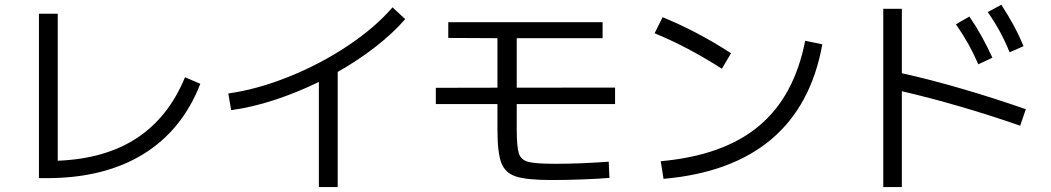

<svg xmlns="http://www.w3.org/2000/svg" viewBox="-20 -761 4361 797"><path d="M141.6 -704.1H219.7V-93.8Q417 -101.6 548.3 -188Q679.7 -274.4 748 -440.4L811.5 -413.1Q736.3 -220.2 574.2 -120.8Q412.1 -21.5 173.8 -21.5H141.6Z M1609.4 -730.5 1662.1 -681.6Q1610.8 -622.6 1538.8 -566.7Q1466.8 -510.7 1381.8 -462.4V15.6H1303.7V-420.9Q1212.4 -376.5 1119.1 -345.9Q1025.9 -315.4 939.5 -303.7L927.7 -373Q1046.9 -389.6 1177.5 -441.9Q1308.1 -494.1 1422.4 -570.1Q1536.6 -646 1609.4 -730.5Z M2044.9 -223.6V-329.1H1789.1V-396.5L2044.9 -397V-602.5L1840.8 -603.5V-668.9H2481.4V-602.5H2125V-397L2533.2 -397.5V-329.1H2125V-224.6Q2125 -151.4 2133.8 -124.3Q2142.6 -97.2 2172.9 -89.1Q2203.1 -81.1 2285.2 -81.1Q2389.6 -81.1 2506.8 -89.8L2509.8 -22.5Q2461.9 -18.6 2394.5 -16.1Q2327.1 -13.7 2270.5 -13.7Q2167.5 -13.7 2122.1 -28.3Q2076.7 -43 2060.8 -85.4Q2044.9 -127.9 2044.9 -223.6Z M3322.3 -591.8 3393.6 -577.1Q3347.7 -323.2 3182.4 -183.3Q3017.1 -43.5 2734.4 -18.6L2722.7 -91.8Q2983.4 -115.2 3130.4 -238Q3277.3 -360.8 3322.3 -591.8ZM2697.3 -623 2730.5 -689.5Q2872.6 -631.8 3014.6 -540L2976.6 -475.6Q2835.9 -565.9 2697.3 -623Z M3948.2 -660.2 4003.9 -692.4Q4032.7 -650.4 4055.2 -609.6Q4077.6 -568.8 4099.6 -521.5L4041 -494.1Q4022 -538.1 3999.8 -577.9Q3977.5 -617.7 3948.2 -660.2ZM4080.1 -710.9 4136.7 -741.2Q4166.5 -694.8 4188.5 -654.3Q4210.4 -613.8 4228.5 -569.3L4170.9 -543.9Q4152.3 -589.8 4130.6 -629.9Q4108.9 -669.9 4080.1 -710.9ZM3723.6 -382.3V15.6H3646.5V-724.6H3723.6V-457Q3842.8 -430.7 3975.6 -391.8Q4108.4 -353 4238.3 -307.6L4214.8 -239.3Q3956.1 -328.6 3723.6 -382.3Z"/></svg>

Font: Pretendard GOV
Style: Regular
Weight: 400
Designer: Base glyphs from Inter by Rasmus Andersson; Hangeul glyphs from Noto Sans CJK(Source Han Sans) by Jang Soo-young and Kan
Foundry: Kil Hyung-jin
Version: Version 1.309